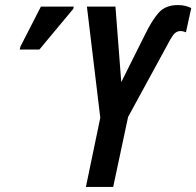

<svg xmlns="http://www.w3.org/2000/svg" viewBox="-20 -740 777 760"><path d="M320 0 377 -274 324 -714H437L460 -415L554 -603Q581 -659 608 -689.5Q635 -720 684 -720Q714 -720 737 -708L716 -612Q705 -617 694 -617Q681 -617 671 -607.5Q661 -598 644 -565L487 -277L428 0ZM58 -544 61 -556 142 -714H272L270 -705L136 -544Z"/></svg>

Font: Noto Sans ExtraCondensed SemiBold
Style: Italic
Weight: 600
Width: 2
Italic angle: -12°
Designer: Monotype Design Team
Foundry: Monotype Imaging Inc.
Version: Version 2.013; ttfautohint (v1.8.4.7-5d5b)